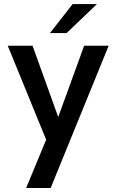

<svg xmlns="http://www.w3.org/2000/svg" viewBox="-20 -717 570 940"><path d="M108 203.5 206 -33 18 -493H139.5L265 -144L392 -493H512L228 203.5ZM224.5 -555 335.5 -697H454.5L306 -555Z"/></svg>

Font: HK Grotesk SemiBold
Style: Regular
Weight: 600
Designer: Alfredo Marco Pradil
Foundry: Hanken Design Co.
Version: Version 3.001;FEAKit 1.0